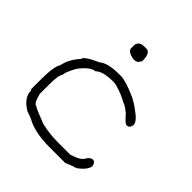

<svg xmlns="http://www.w3.org/2000/svg" viewBox="-168 -736 836 836"><g transform="rotate(45 250.0 -318.0)"><path d="M255.9 -456.5H265.6Q295.4 -456.5 365.2 -425.3Q394.5 -409.7 406.2 -399.9Q455.1 -366.7 455.1 -345.2V-343.3Q451.7 -321.8 433.6 -321.8Q425.3 -321.8 394.5 -356.9Q365.7 -380.4 353.5 -382.3Q326.2 -399.4 277.3 -413.6Q267.1 -415.5 257.8 -415.5Q194.3 -415.5 171.9 -392.1Q145.5 -392.1 107.4 -343.3Q82 -299.3 82 -280.8Q70.3 -267.6 70.3 -208.5V-151.9Q82 -103 97.7 -103Q104.5 -96.2 173.8 -69.8Q223.6 -58.1 275.4 -58.1H351.6Q402.3 -73.7 410.2 -93.3Q422.9 -112.8 435.5 -112.8Q451.2 -112.8 455.1 -91.3V-89.4Q449.7 -62 410.2 -34.7Q402.8 -34.7 361.3 -17.1H263.7Q185.5 -17.1 132.8 -40.5Q121.1 -48.3 85.9 -60.1Q33.2 -90.8 33.2 -134.3Q29.8 -134.3 29.3 -144V-196.8Q29.3 -279.8 44.9 -302.2Q53.7 -346.7 89.8 -386.2Q89.8 -402.8 158.2 -433.1Q184.6 -456.5 255.9 -456.5ZM246.1 -619.1H259.8Q285.2 -619.1 285.2 -568.4Q275.9 -546.9 259.8 -546.9H250Q210.9 -554.2 210.9 -574.2V-593.8Q215.8 -619.1 246.1 -619.1Z"/></g></svg>

Font: CEF Fonts CJK Mono
Style: Regular
Weight: 400
Designer: PartyBoss (派对大魔王)
Version: Release 2.25